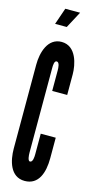

<svg xmlns="http://www.w3.org/2000/svg" viewBox="-140 -955 518 1002"><g transform="rotate(15 119.0 -453.5)"><path d="M80 -915 49 -825H112L160 -915ZM125 -252V-141C125 -127 124 -97 108 -97C96 -97 94 -127 94 -141V-598C94 -614 95 -638 108 -638C124 -638 125 -607 125 -594V-483H206V-594C206 -646 187 -743 107 -743C32 -743 9 -659 9 -594V-141C9 -76 29 8 107 8C183 8 206 -64 206 -141V-252Z"/></g></svg>

Font: League Gothic Condensed
Style: Regular
Weight: 400
Width: 3
Designer: Tyler Finck
Foundry: The League of Moveable Type
Version: Version 1.001;PS 001.001;hotconv 1.0.56;makeotf.lib2.0.21325